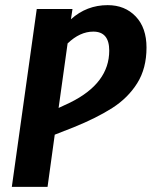

<svg xmlns="http://www.w3.org/2000/svg" viewBox="-20 -727 590 747"><path d="M550 -542Q550 -461 514 -403.5Q478 -346 417 -307Q356 -268 267 -232L193 -203L165 0H26L123 -692H262L256 -652Q317 -707 399 -707Q466 -707 508 -663Q550 -619 550 -542ZM405 -530Q405 -604 343 -604Q291 -604 243 -558L208 -307L253 -328Q405 -403 405 -530Z"/></svg>

Font: Fira Sans Condensed SemiBold
Style: Italic
Weight: 600
Width: 3
Italic angle: -8°
Designer: bBox Type GmbH & Carrois Corporate GbR & Edenspiekermann AG
Foundry: bBox Type GmbH & Carrois Corporate GbR & Edenspiekermann AG
Version: Version 4.301